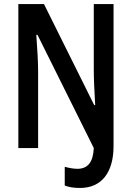

<svg xmlns="http://www.w3.org/2000/svg" viewBox="-20 -734 663 952"><path d="M377 198C483 198 543 122 543 -10V-714H445V-389C445 -341 448 -284 452 -213H447L198 -714H71V0H169V-381C169 -421 166 -481 160 -561H166L445 0C442 69 416 103 364 103C344 103 323 99 301 93V186C321 194 346 198 377 198Z"/></svg>

Font: Kathrein 67 Medium Condensed
Style: Regular
Weight: 500
Width: 3
Designer: Lazydogs Typefoundry, based on Open Sans by Ascender Corporation
Foundry: Lazydogs Typefoundry
Version: Version 1.003;PS 001.003;hotconv 1.0.88;makeotf.lib2.5.64775